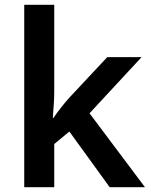

<svg xmlns="http://www.w3.org/2000/svg" viewBox="-20 -780 628 800"><path d="M206 -399Q206 -373 204 -344Q202 -315 200 -289H203Q215 -307 233 -330Q251 -353 267 -371L427 -542H570L353 -308L584 0H437L269 -232L206 -180V0H81V-760H206Z"/></svg>

Font: Noto Sans Ethiopic SemiBold
Style: Regular
Weight: 600
Designer: Monotype Design Team
Foundry: Monotype Imaging Inc.
Version: Version 2.102; ttfautohint (v1.8.4.7-5d5b)